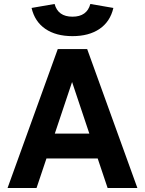

<svg xmlns="http://www.w3.org/2000/svg" viewBox="-20 -947 730 967"><path d="M672 0H522L472 -149H214L164 0H18L271 -700H419ZM430 -274 343 -534 256 -274ZM345 -765Q262 -765 208.5 -801.5Q155 -838 139 -907L255 -927Q272 -863 345 -863Q418 -863 435 -927L551 -907Q535 -838 481.5 -801.5Q428 -765 345 -765Z"/></svg>

Font: NT Somic Bold
Style: Regular
Weight: 700
Designer: Ravid Balaliev — lead type designer, mastering
Michael Voronin — secret advisor, marketing
Ivan Kovalenko — best boy
Foundry: NT Type
Version: Version 0.7